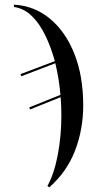

<svg xmlns="http://www.w3.org/2000/svg" viewBox="-20 -566 398 826"><path d="M184 234Q213 182 228.5 100.5Q244 19 244 -69Q244 -107 241 -148L109 -95L106 -104L240 -158Q237 -193 231.5 -227Q226 -261 218 -294L72 -238L68 -247L216 -303Q199 -364 174.5 -414.5Q150 -465 116.5 -497.5Q83 -530 40 -536V-546Q128 -541 195 -485.5Q262 -430 300 -334.5Q338 -239 338 -112Q338 -10 303 81.5Q268 173 192 240Z"/></svg>

Font: Noto Serif Display ExtraCondensed Medium
Style: Regular
Weight: 500
Width: 2
Designer: Monotype Design Team
Foundry: Monotype Imaging Inc.
Version: Version 2.009